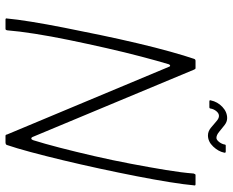

<svg xmlns="http://www.w3.org/2000/svg" viewBox="-92 -732 825 680"><g transform="rotate(90 320.0 -392.5)"><path d="M466 -95Q468 -91 471.5 -91.5Q475 -92 477 -98Q489 -136 503.5 -192Q518 -248 533 -313Q548 -378 560.5 -444Q573 -510 582.5 -567.5Q592 -625 595 -666Q597 -673 600 -673H633Q635 -673 636.5 -672Q638 -671 637 -668Q634 -634 625.5 -581Q617 -528 604.5 -464Q592 -400 577.5 -333Q563 -266 548 -203.5Q533 -141 519 -89Q505 -37 494 -5Q493 -2 490.5 -1Q488 0 486 0H462Q457 0 457 -5L217 -579Q216 -583 213 -583Q210 -583 208 -578Q196 -538 181 -481Q166 -424 151 -358Q136 -292 122.5 -226.5Q109 -161 100 -103.5Q91 -46 88 -7Q87 0 83 0H50Q48 0 46.5 -1Q45 -2 46 -5Q49 -39 57.5 -91.5Q66 -144 78.5 -207.5Q91 -271 105 -338Q119 -405 134 -468.5Q149 -532 163.5 -584Q178 -636 189 -668Q190 -671 192 -672Q194 -673 195 -673H222Q225 -673 227 -668ZM340 -722Q334 -722 336 -727Q341 -751 359 -768Q377 -785 399 -785Q412 -785 424 -775.5Q436 -766 447.5 -756.5Q459 -747 469 -747Q475 -747 482 -755Q489 -763 492 -774Q492 -780 496 -780H517Q523 -780 521 -774Q517 -754 499.5 -735.5Q482 -717 460 -717Q446 -717 433.5 -727Q421 -737 410.5 -746.5Q400 -756 391 -756Q382 -756 374.5 -747Q367 -738 365 -727Q365 -722 360 -722Z"/></g></svg>

Font: Glory Thin ExtraLight
Style: Italic
Weight: 250
Italic angle: -12°
Version: Version 1.011